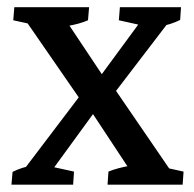

<svg xmlns="http://www.w3.org/2000/svg" viewBox="-20 -503 528 523"><path d="M272.9 0 275.4 -35.6Q300.3 -45.9 337.9 -52.2L334 -39.6L210 -227.5L292.5 -260.7L449.7 -31.2L415.5 -49.8L480 -35.6L477.5 0ZM11.2 0 14.2 -34.7Q38.6 -47.4 72.3 -53.2L40 -34.2L208.5 -256.3L278.3 -253.9L118.2 -34.2L116.7 -49.8L181.6 -35.6L179.2 0ZM203.6 -224.6 46.4 -452.1 81.1 -433.6 16.1 -447.8 19 -483.4H222.7L219.7 -447.8Q196.8 -437.5 158.7 -431.2L162.1 -443.8L286.1 -257.8ZM275.9 -229 206.1 -231.4 366.2 -449.2 367.7 -433.6 303.7 -447.8 306.6 -483.4H473.1L470.7 -448.7Q445.8 -436 412.1 -430.2L444.3 -449.2Z"/></svg>

Font: Markazi Text Medium
Style: Regular
Weight: 500
Designer: Borna Izadpanah (Arabic designer), Fiona Ross (Arabic design director) and Florian Runge (Latin designer)
Foundry: Borna Izadpanah and Florian Runge
Version: Version 1.001